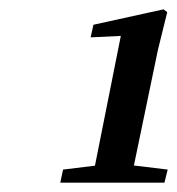

<svg xmlns="http://www.w3.org/2000/svg" viewBox="-20 -775 379 411"><path d="M332 -384H109L115 -412L205 -423H248L339 -412ZM259 -384H176L242 -715L256 -699L174 -695L180 -722L330 -755L338 -749L318 -668Z"/></svg>

Font: Lisu Bosa ExtraBold
Style: Italic
Weight: 800
Italic angle: -19°
Designer: David Morse, Annie Olsen, Victor Gaultney, Frank Grießhammer (Latin)
Foundry: SIL International
Version: Version 2.000